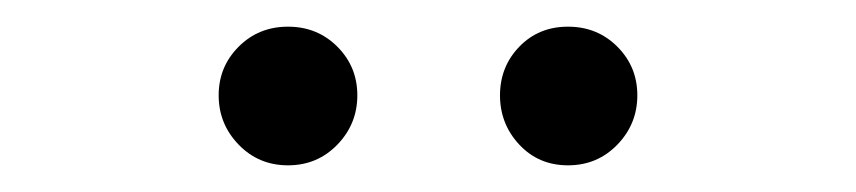

<svg xmlns="http://www.w3.org/2000/svg" viewBox="-20 -781 642 144"><path d="M233 -672.5Q218 -657 196 -657Q174 -657 159 -672.5Q144 -688 144 -709.5Q144 -731 159 -746Q174 -761 196 -761Q218 -761 233 -746Q248 -731 248 -709.5Q248 -688 233 -672.5ZM443 -672.5Q428 -657 406 -657Q384 -657 369.5 -672.5Q355 -688 355 -709.5Q355 -731 369.5 -746Q384 -761 406 -761Q428 -761 443 -746Q458 -731 458 -709.5Q458 -688 443 -672.5Z"/></svg>

Font: Swei Half Moon CJK TC
Style: DemiLight
Weight: 350
Version: Version 2.125